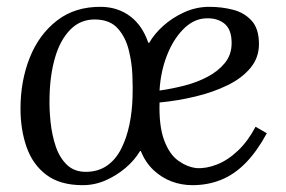

<svg xmlns="http://www.w3.org/2000/svg" viewBox="-20 -531 837 562"><path d="M593 -511Q629 -511 662 -502.5Q695 -494 716.5 -470.5Q738 -447 738 -402Q738 -362 713 -332Q688 -302 646 -281.5Q604 -261 552 -248.5Q500 -236 447 -231Q445 -162 460.5 -120.5Q476 -79 502 -60.5Q528 -42 555 -39Q583 -37 615 -49.5Q647 -62 676.5 -90Q706 -118 728 -160L761 -141Q733 -89 700 -55Q667 -21 628 -5Q589 11 543 11Q511 11 482 0Q453 -11 429.5 -33Q406 -55 392 -89H390Q374 -62 347.5 -39.5Q321 -17 289 -3Q257 11 222 11Q156 11 116 -19Q76 -49 58 -100Q40 -151 40 -213Q40 -294 67 -362Q94 -430 147 -471Q200 -512 277 -511Q326 -510 361.5 -483Q397 -456 414 -406H417Q431 -431 457.5 -455Q484 -479 519 -495Q554 -511 593 -511ZM260 -474Q216 -475 186 -444.5Q156 -414 141 -362Q126 -310 125 -246Q124 -212 128 -174Q132 -136 143 -103Q154 -70 175.5 -49Q197 -28 231 -28Q267 -28 293 -46Q319 -64 335 -96Q351 -128 359 -167Q367 -206 368 -248Q369 -274 367.5 -311.5Q366 -349 356.5 -386Q347 -423 324.5 -448Q302 -473 260 -474ZM578 -477Q544 -474 515 -444Q486 -414 468 -367Q450 -320 447 -266Q483 -271 520 -280.5Q557 -290 588 -306.5Q619 -323 638.5 -347Q658 -371 658 -405Q658 -446 635.5 -463Q613 -480 578 -477Z"/></svg>

Font: Lora Italic
Style: Italic
Weight: 400
Italic angle: -3°
Designer: Olga Karpushina, Alexei Vanyashin (Cyrillic)
Foundry: Cyreal
Version: Version 2.210; ttfautohint (v1.8.1.43-b0c9)